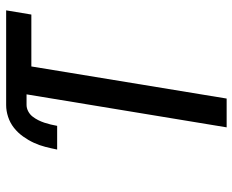

<svg xmlns="http://www.w3.org/2000/svg" viewBox="-88 -688 775 640"><g transform="rotate(-90 300.0 -367.5)"><path d="M196 0 306 -667H271Q260 -667 249.5 -661.5Q239 -656 232 -647Q225 -638 220 -628Q215 -618 211.5 -607.5Q208 -597 205.5 -586.5Q203 -576 201 -565H122Q126 -585 131 -604.5Q136 -624 144.5 -642.5Q153 -661 165.5 -678.5Q178 -696 194.5 -709Q211 -722 231 -728.5Q251 -735 270 -735H586L572 -651H399L292 0Z"/></g></svg>

Font: Iosevka Aile Medium Oblique
Style: Regular
Weight: 500
Italic angle: -9°
Designer: Belleve Invis
Foundry: Belleve Invis
Version: Version 31.1.0; ttfautohint (v1.8.4)